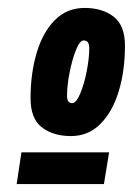

<svg xmlns="http://www.w3.org/2000/svg" viewBox="-20 -707 335 484"><path d="M193 -687Q238 -687 266.5 -665Q295 -643 295 -592Q295 -529 279.5 -477.5Q264 -426 233.5 -395Q203 -364 159 -364Q114 -364 85.5 -386Q57 -408 57 -459Q57 -522 72.5 -574Q88 -626 118.5 -656.5Q149 -687 193 -687ZM191 -605Q181 -605 171.5 -581Q162 -557 155.5 -524.5Q149 -492 149 -465Q149 -447 162 -447Q172 -447 182 -470.5Q192 -494 198.5 -527Q205 -560 205 -586Q205 -605 191 -605ZM22 -243 34 -323H255L242 -243Z"/></svg>

Font: Georama Condensed ExtraBold
Style: Italic
Weight: 800
Width: 3
Italic angle: -9°
Designer: Jean-Baptiste Levee
Foundry: Production Type
Version: Version 1.000